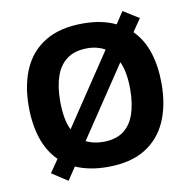

<svg xmlns="http://www.w3.org/2000/svg" viewBox="-86 -838 964 969"><g transform="rotate(-10 395.5 -353.5)"><path d="M735.3 -358Q735.3 -247 699 -164.5Q662.7 -82 587.6 -36Q512.4 10 395.3 10Q347.2 10 306.2 2Q265.2 -6.1 231.6 -21.1L187.9 44.4L106.8 -8.4L152.1 -74.5Q102.6 -123.5 78.7 -195.6Q54.9 -267.7 54.9 -359Q54.9 -469.6 91.5 -551.9Q128.1 -634.2 203.8 -679.6Q279.4 -725 396.3 -725Q445.2 -725 487.3 -716.4Q529.3 -707.7 563.9 -691L604.4 -752.1L684.9 -701.9L640.6 -637.1Q689.1 -589.1 712.2 -517.8Q735.3 -446.6 735.3 -358ZM574.4 -358Q574.4 -445.5 549 -499.6L307.1 -137.7Q324.5 -128.9 346.8 -123.8Q369.1 -118.6 395.3 -118.6Q459.2 -118.6 498.5 -147.5Q537.8 -176.4 556.1 -230.1Q574.4 -283.9 574.4 -358ZM215.8 -358Q215.8 -313.5 222.1 -276Q228.4 -238.5 242.7 -209.4L487.2 -575.6Q468.9 -585.9 445.9 -591.9Q422.8 -597.8 396.3 -597.8Q333 -597.8 293 -568.8Q253 -539.8 234.4 -486.3Q215.8 -432.7 215.8 -358Z"/></g></svg>

Font: Noto Sans Meetei Mayek
Style: Regular
Weight: 400
Designer: Monotype Design Team and Neelakash Kshetrimayum
Foundry: Monotype Imaging Inc.
Version: Version 2.002